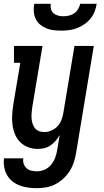

<svg xmlns="http://www.w3.org/2000/svg" viewBox="-24 -770 544 1003"><path d="M169 213Q146 213 123 210Q100 207 79 199Q58 191 41 177.5Q24 164 13 145Q2 126 -2 103Q-6 80 -3 57H98Q95 72 100 86Q105 100 115 109Q125 118 139.5 121.5Q154 125 169 125Q189 125 209.5 116Q230 107 243.5 90Q257 73 264.5 53Q272 33 275 12L288 -65Q279 -49 267 -35Q255 -21 240 -10.5Q225 0 207.5 4Q190 8 173 8Q147 8 123 -1Q99 -10 81.5 -27.5Q64 -45 54.5 -68Q45 -91 41.5 -116.5Q38 -142 39.5 -168.5Q41 -195 45 -221L82 -442H49V-530H198L144 -207Q142 -193 141 -178.5Q140 -164 141 -150.5Q142 -137 146 -124Q150 -111 158.5 -100.5Q167 -90 179.5 -85Q192 -80 207 -80Q225 -80 244 -88Q263 -96 276.5 -110.5Q290 -125 297 -143.5Q304 -162 307 -181L365 -530H466L374 26Q370 51 362.5 75Q355 99 341.5 121Q328 143 308.5 161.5Q289 180 266 192Q243 204 218 208.5Q193 213 169 213ZM295 -610Q275 -610 255 -612.5Q235 -615 217 -622.5Q199 -630 184.5 -642.5Q170 -655 162 -672.5Q154 -690 152.5 -710Q151 -730 155 -750H241Q239 -736 242.5 -722.5Q246 -709 256 -700.5Q266 -692 279.5 -688.5Q293 -685 307 -685Q322 -685 336.5 -688.5Q351 -692 363.5 -700.5Q376 -709 384 -722.5Q392 -736 395 -750H481Q478 -729 470 -709Q462 -689 448 -672Q434 -655 415.5 -642.5Q397 -630 377 -622.5Q357 -615 336 -612.5Q315 -610 295 -610Z"/></svg>

Font: Iosevka Slab Semibold
Style: Italic
Weight: 600
Italic angle: -9°
Monospace: yes
Designer: Belleve Invis
Foundry: Belleve Invis
Version: Version 11.1.1; ttfautohint (v1.8.3)